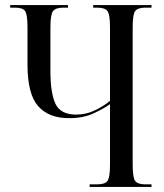

<svg xmlns="http://www.w3.org/2000/svg" viewBox="-20 -734 643 754"><path d="M332 0V-10H361Q393 -10 402.5 -24Q412 -38 412 -88V-325Q390 -309 349 -289.5Q308 -270 251 -270Q171 -270 129.5 -317.5Q88 -365 88 -480V-625Q88 -676 79 -690Q70 -704 39 -704H20V-714H247V-704H229Q198 -704 188 -690Q178 -676 178 -626V-456Q178 -368 198 -326Q218 -284 279 -284Q319 -284 354.5 -301.5Q390 -319 412 -338V-626Q412 -676 402.5 -690Q393 -704 361 -704H346V-714H575V-704H551Q520 -704 510.5 -690Q501 -676 501 -626V-89Q501 -38 510.5 -24Q520 -10 551 -10H575V0Z"/></svg>

Font: Noto Serif Display ExtraCondensed
Style: Regular
Weight: 400
Width: 2
Designer: Monotype Design Team
Foundry: Monotype Imaging Inc.
Version: Version 2.009